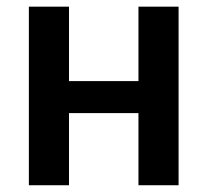

<svg xmlns="http://www.w3.org/2000/svg" viewBox="-20 -548 614 568"><path d="M508.3 0H389.6V-213.4H184.1V0H65.4V-528.3H184.1V-308.1H389.6V-528.3H508.3Z"/></svg>

Font: Roboto Medium
Style: Regular
Weight: 500
Designer: Google
Version: Version 2.134; 2016; ttfautohint (v1.6)